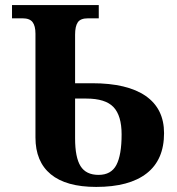

<svg xmlns="http://www.w3.org/2000/svg" viewBox="-20 -734 703 764"><path d="M121.1 -600.1Q121.1 -630.9 109.6 -646Q98.1 -661.1 69.8 -661.1H27.8V-713.9H373V-661.1H330.1Q300.3 -661.1 289.6 -645.3Q278.8 -629.4 278.8 -596.2V-402.8H346.2Q486.8 -402.8 559.8 -352.1Q632.8 -301.3 632.8 -204.1Q632.8 -98.1 563.7 -44.2Q494.6 9.8 362.8 9.8Q243.2 9.8 182.1 -40.5Q121.1 -90.8 121.1 -187ZM463.9 -199.2Q463.9 -273.9 431.6 -307.9Q399.4 -341.8 323.2 -341.8H278.8V-183.1Q278.8 -107.9 300.5 -73Q322.3 -38.1 372.1 -38.1Q422.4 -38.1 443.1 -77.6Q463.9 -117.2 463.9 -199.2Z"/></svg>

Font: Droid Serif
Style: Bold
Weight: 700
Designer: Monotype Design team
Foundry: Monotype Imaging Inc.
Version: Version 1.03